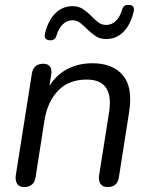

<svg xmlns="http://www.w3.org/2000/svg" viewBox="-20 -751 608 777"><path d="M77 6Q58 6 49.5 -7Q41 -20 44 -42L109 -453Q115 -493 156 -493Q174 -493 182.5 -481.5Q191 -470 187 -448L180 -403Q207 -447 251.5 -471Q296 -495 355 -495Q436 -495 477.5 -446Q519 -397 502 -294L461 -33Q455 6 415 6Q396 6 387 -6.5Q378 -19 381 -41L421 -294Q443 -429 331 -429Q258 -429 215 -384Q172 -339 160 -264L124 -34Q118 6 77 6ZM181 -588Q156 -590 162 -615Q175 -669 204 -697.5Q233 -726 274 -726Q298 -726 315.5 -714.5Q333 -703 347.5 -688Q362 -673 376.5 -661.5Q391 -650 410 -650Q432 -650 449 -666.5Q466 -683 474 -712Q480 -733 502 -731Q527 -730 521 -704Q508 -650 479 -621.5Q450 -593 410 -593Q385 -593 367.5 -604.5Q350 -616 335 -631Q320 -646 305.5 -657.5Q291 -669 273 -669Q251 -669 234 -652.5Q217 -636 209 -608Q203 -586 181 -588Z"/></svg>

Font: Nunito
Style: Italic
Weight: 400
Italic angle: -9°
Designer: Vernon Adams
Foundry: Vernon Adams
Version: Version 3.601; ttfautohint (v1.8.2.53-6de2)